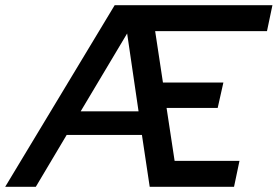

<svg xmlns="http://www.w3.org/2000/svg" viewBox="-72 -720 1070 740"><path d="M-52 0 370 -700H978L957 -600H526L556 -402H789L767 -304H570L601 -100H851L830 0H505L475 -200H185L66 0ZM239 -291H462L418 -591Z"/></svg>

Font: Rosa Sans Medium
Style: Italic
Weight: 500
Italic angle: -12°
Designer: Pentagram / MCKL
Foundry: Pentagram / MCKL
Version: Version 1.005;September 16, 2019;FontCreator 11.5.0.2425 64-